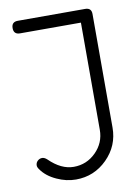

<svg xmlns="http://www.w3.org/2000/svg" viewBox="-84 -628 624 856"><g transform="rotate(-10 228.0 -200.0)"><path d="M390.4 -28.6Q390.4 54 331.7 112.7Q272.9 171.4 190.2 171.4Q146.7 171.4 103.8 151.6Q58.3 130.9 35.2 96.9Q28.1 87.4 28.1 79.3Q28.1 67.1 37 58.8Q45.9 50.5 57.6 50.5Q67.9 50.5 79.3 60.8Q133.3 114 190.2 114Q249 114 290.9 72.1Q332.8 30.3 332.8 -28.6V-513.7H57.1Q28.6 -513.7 28.6 -542.2Q28.6 -570.6 57.1 -570.6H362.1Q390.4 -570.6 390.4 -542.7Z"/></g></svg>

Font: EnergyBar
Style: Regular
Weight: 400
Italic angle: -10°
Version: 1.0 2000-03-28